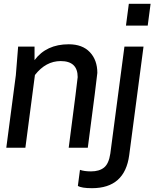

<svg xmlns="http://www.w3.org/2000/svg" viewBox="-20 -774 819 1006"><path d="M13 0ZM440 0H340Q387 -360 387 -370Q387 -454 298 -454Q220 -454 163 -381L113 0H13L63 -380L75 -530H161V-459Q223 -542 340 -542Q412 -542 451 -500.5Q490 -459 490 -392Q488 -365 440 0ZM462 212Q407 212 388 200L399 116Q422 124 457 124Q500 124 525 104Q550 84 558 31L632 -530H732L657 39Q634 212 462 212ZM754 -640H640L655 -754H769Z"/></svg>

Font: Tanohe Sans Medium
Style: Italic
Weight: 500
Designer: Village Type and Design LLC & Cristiano Sobral
Foundry: Cooper Hewitt Smithsonian Design Museum
Version: Version 1.00;September 29, 2021;FontCreator 13.0.0.2655 64-b